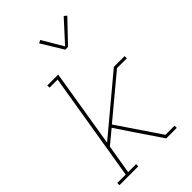

<svg xmlns="http://www.w3.org/2000/svg" viewBox="-281 -1062 1161 1161"><g transform="rotate(-45 300.0 -481.0)"><path d="M19 0V-19H91L206 -716H137V-735H230L148 -235L501 -530H593V-511H509L246 -292L431 -19H509V0H419L306 -167L231 -279L143 -206L112 -19H180V0ZM367 -811 282 -950 301 -960 380 -826 504 -962 521 -948 390 -811Z"/></g></svg>

Font: Iosevka Slab ThExObl
Style: Regular
Weight: 100
Width: 7
Italic angle: -9°
Monospace: yes
Designer: Belleve Invis
Foundry: Belleve Invis
Version: Version 11.1.1; ttfautohint (v1.8.3)